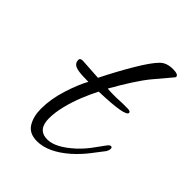

<svg xmlns="http://www.w3.org/2000/svg" viewBox="-135 -473 541 541"><g transform="rotate(45 135.0 -202.5)"><path d="M108 5Q77 5 64 -16Q51 -37 51 -68Q51 -106 64 -147.5Q77 -189 92 -216H86Q51 -216 39.5 -221.5Q28 -227 28 -240Q28 -247 39 -247L103 -243Q128 -293 153.5 -336Q179 -379 196 -396Q210 -410 235 -410Q257 -410 257 -401Q257 -399 256 -398L213 -347Q198 -329 180 -301Q162 -273 144 -241Q155 -240 164.5 -240Q174 -240 181 -240Q185 -240 190 -240.5Q195 -241 202 -241H223Q235 -241 235 -235Q235 -220 132 -217Q121 -196 110 -168.5Q99 -141 92.5 -114Q86 -87 86 -65Q86 -19 125 -19Q157 -19 200 -58Q217 -74 229.5 -90.5Q242 -107 254 -124Q260 -133 265 -133Q270 -133 270 -127Q270 -123 268.5 -119.5Q267 -116 266 -114Q253 -97 237.5 -77Q222 -57 201 -38Q152 5 108 5Z"/></g></svg>

Font: Corinthia
Style: Regular
Weight: 400
Designer: Robert E. Leuschke
Foundry: Robert E. Leuschke
Version: Version 1.013; ttfautohint (v1.8.3)